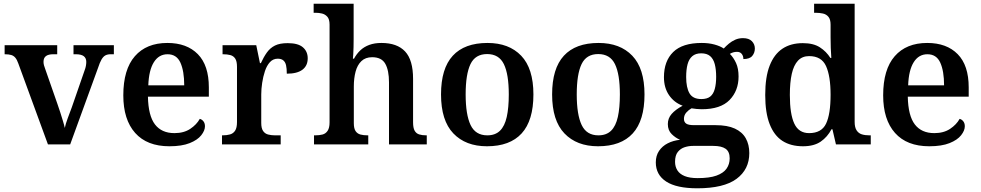

<svg xmlns="http://www.w3.org/2000/svg" viewBox="-20 -780 5298 1037"><path d="M79 -437Q72 -457 63 -468Q54 -479 40.5 -483Q27 -487 5 -487V-536H289V-487H268Q241 -487 228 -477Q215 -467 215 -446Q215 -437 217.5 -427.5Q220 -418 224 -408L290 -219Q298 -197 305.5 -173Q313 -149 319.5 -128Q326 -107 330 -89Q334 -110 346 -142Q358 -174 368 -201L437 -400Q442 -413 444 -424.5Q446 -436 446 -446Q446 -466 432.5 -476.5Q419 -487 389 -487H377V-536H595V-487H578Q561 -487 549.5 -481Q538 -475 528.5 -459Q519 -443 509 -412L359 0H239Z M895 10Q774 10 710 -62Q646 -134 646 -265Q646 -405 708.5 -476.5Q771 -548 884 -548Q989 -548 1048.5 -487.5Q1108 -427 1108 -308V-258H779Q781 -155 817 -108Q853 -61 922 -61Q973 -61 1007.5 -84Q1042 -107 1059 -138Q1071 -135 1079 -124.5Q1087 -114 1087 -98Q1087 -75 1067 -49.5Q1047 -24 1004.5 -7Q962 10 895 10ZM975 -319Q975 -396 954.5 -441.5Q934 -487 885 -487Q838 -487 811 -444Q784 -401 781 -319Z M1179 0V-49H1182Q1205 -49 1222.5 -54Q1240 -59 1250 -74.5Q1260 -90 1260 -121V-419Q1260 -449 1250.5 -463.5Q1241 -478 1224 -482.5Q1207 -487 1185 -487H1182V-536H1364L1384 -439H1389Q1404 -472 1421.5 -496.5Q1439 -521 1465 -534Q1491 -547 1534 -547Q1590 -547 1616 -524.5Q1642 -502 1642 -465Q1642 -425 1613.5 -403.5Q1585 -382 1529 -382Q1529 -410 1525 -427.5Q1521 -445 1510 -454Q1499 -463 1480 -463Q1455 -463 1438 -444.5Q1421 -426 1411 -396Q1401 -366 1396 -332.5Q1391 -299 1391 -270V-116Q1391 -87 1401 -72.5Q1411 -58 1428 -53.5Q1445 -49 1465 -49H1496V0Z M1676 0V-49H1683Q1705 -49 1722 -53.5Q1739 -58 1749.5 -73.5Q1760 -89 1760 -119V-647Q1760 -676 1748 -689.5Q1736 -703 1719 -707Q1702 -711 1685 -711H1674V-760H1890V-570Q1890 -548 1889.5 -526Q1889 -504 1888 -487Q1887 -470 1886 -463H1892Q1906 -489 1926 -508Q1946 -527 1974.5 -537.5Q2003 -548 2040 -548Q2125 -548 2168 -502Q2211 -456 2211 -354V-120Q2211 -89 2219.5 -74Q2228 -59 2244 -54Q2260 -49 2282 -49H2285V0H2081V-335Q2081 -400 2061 -435.5Q2041 -471 1990 -471Q1954 -471 1932 -450Q1910 -429 1900.5 -393Q1891 -357 1891 -313V-115Q1891 -86 1900.5 -72Q1910 -58 1926.5 -53.5Q1943 -49 1965 -49H1969V0Z M2610 10Q2495 10 2428.5 -59.5Q2362 -129 2362 -270Q2362 -410 2425.5 -479Q2489 -548 2613 -548Q2729 -548 2795 -479Q2861 -410 2861 -270Q2861 -129 2797.5 -59.5Q2734 10 2610 10ZM2612 -49Q2655 -49 2680.5 -74Q2706 -99 2717 -148.5Q2728 -198 2728 -270Q2728 -379 2701.5 -433.5Q2675 -488 2611 -488Q2547 -488 2521 -433.5Q2495 -379 2495 -270Q2495 -161 2521.5 -105Q2548 -49 2612 -49Z M3210 10Q3095 10 3028.5 -59.5Q2962 -129 2962 -270Q2962 -410 3025.5 -479Q3089 -548 3213 -548Q3329 -548 3395 -479Q3461 -410 3461 -270Q3461 -129 3397.5 -59.5Q3334 10 3210 10ZM3212 -49Q3255 -49 3280.5 -74Q3306 -99 3317 -148.5Q3328 -198 3328 -270Q3328 -379 3301.5 -433.5Q3275 -488 3211 -488Q3147 -488 3121 -433.5Q3095 -379 3095 -270Q3095 -161 3121.5 -105Q3148 -49 3212 -49Z M3746 237Q3634 237 3578 200.5Q3522 164 3522 97Q3522 61 3539.5 35Q3557 9 3586.5 -6Q3616 -21 3653 -25Q3629 -35 3608 -55.5Q3587 -76 3587 -110Q3587 -141 3607.5 -164.5Q3628 -188 3667 -209Q3621 -226 3593.5 -266Q3566 -306 3566 -363Q3566 -450 3616 -499Q3666 -548 3770 -548Q3808 -548 3839 -539.5Q3870 -531 3889 -518Q3902 -532 3917 -544.5Q3932 -557 3951 -565.5Q3970 -574 3993 -574Q4025 -574 4041 -557.5Q4057 -541 4057 -518Q4057 -495 4043 -478Q4029 -461 3995 -461Q3995 -478 3986 -489Q3977 -500 3961 -500Q3949 -500 3939.5 -497Q3930 -494 3922 -489Q3942 -469 3955.5 -439.5Q3969 -410 3969 -367Q3969 -290 3920.5 -240Q3872 -190 3770 -190Q3759 -190 3742 -191.5Q3725 -193 3715 -195Q3700 -187 3687 -172.5Q3674 -158 3674 -138Q3674 -121 3686 -112.5Q3698 -104 3729 -104H3845Q3909 -104 3949 -85.5Q3989 -67 4008 -33Q4027 1 4027 47Q4027 135 3958 186Q3889 237 3746 237ZM3748 182Q3812 182 3849.5 168.5Q3887 155 3904 131Q3921 107 3921 75Q3921 39 3899 23.5Q3877 8 3832 8H3723Q3700 8 3678 15Q3656 22 3641 40.5Q3626 59 3626 94Q3626 120 3638.5 140Q3651 160 3678 171Q3705 182 3748 182ZM3768 -245Q3799 -245 3816 -258.5Q3833 -272 3840.5 -299.5Q3848 -327 3848 -365Q3848 -405 3840.5 -433.5Q3833 -462 3815.5 -477Q3798 -492 3767 -492Q3737 -492 3719 -476.5Q3701 -461 3693.5 -432.5Q3686 -404 3686 -364Q3686 -307 3704 -276Q3722 -245 3768 -245Z M4317 10Q4251 10 4206 -19Q4161 -48 4137 -109.5Q4113 -171 4113 -267Q4113 -364 4137 -425.5Q4161 -487 4206 -517Q4251 -547 4316 -547Q4373 -547 4408 -524.5Q4443 -502 4465 -467H4470Q4468 -491 4467 -521.5Q4466 -552 4466 -578V-647Q4466 -675 4454.5 -689Q4443 -703 4424.5 -707Q4406 -711 4385 -711H4377V-760H4596V-122Q4596 -92 4606.5 -76Q4617 -60 4634.5 -54.5Q4652 -49 4675 -49H4683V0H4495L4476 -82H4471Q4449 -40 4412.5 -15Q4376 10 4317 10ZM4350 -61Q4417 -61 4441.5 -112Q4466 -163 4466 -268Q4466 -369 4441.5 -423Q4417 -477 4350 -477Q4313 -477 4290 -452.5Q4267 -428 4256.5 -381.5Q4246 -335 4246 -267Q4246 -164 4270 -112.5Q4294 -61 4350 -61Z M4999 10Q4878 10 4814 -62Q4750 -134 4750 -265Q4750 -405 4812.5 -476.5Q4875 -548 4988 -548Q5093 -548 5152.5 -487.5Q5212 -427 5212 -308V-258H4883Q4885 -155 4921 -108Q4957 -61 5026 -61Q5077 -61 5111.5 -84Q5146 -107 5163 -138Q5175 -135 5183 -124.5Q5191 -114 5191 -98Q5191 -75 5171 -49.5Q5151 -24 5108.5 -7Q5066 10 4999 10ZM5079 -319Q5079 -396 5058.5 -441.5Q5038 -487 4989 -487Q4942 -487 4915 -444Q4888 -401 4885 -319Z"/></svg>

Font: Noto Serif Hebrew SemiBold
Style: Regular
Weight: 600
Version: Version 2.003